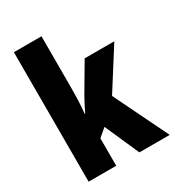

<svg xmlns="http://www.w3.org/2000/svg" viewBox="-182 -868 890 976"><g transform="rotate(-30 263.0 -380.0)"><path d="M212 -458Q212 -420 210.5 -382.5Q209 -345 205 -309H208Q219 -332 230 -353Q241 -374 250 -390L346 -553H520L371 -318L526 0H348L259 -201L212 -161V0H50V-760H212Z"/></g></svg>

Font: Noto Sans Khmer UI ExtraCondensed Black
Style: Regular
Weight: 900
Width: 2
Designer: Danh Hong and the Monotype Design Team
Foundry: Monotype Imaging Inc.
Version: Version 2.002; ttfautohint (v1.8.4.7-5d5b)